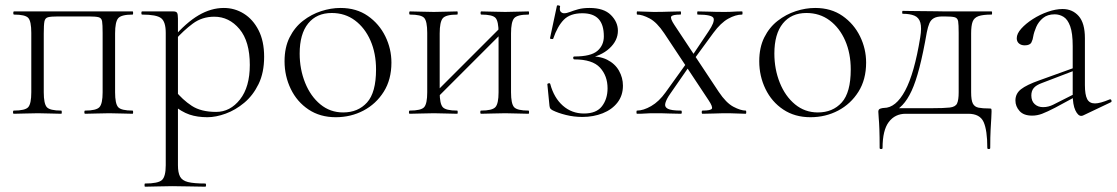

<svg xmlns="http://www.w3.org/2000/svg" viewBox="-20 -429 4212 724"><path d="M480 -12Q482 -12 482 -6Q482 0 480 0Q461 0 438 -1Q415 -2 392 -2Q367 -2 343 -1Q319 0 301 0Q298 0 298 -6Q298 -12 301 -12Q343 -12 355 -25Q367 -38 367 -81V-305Q367 -336 365 -348.5Q363 -361 352 -364Q341 -367 315 -367H199Q172 -367 161 -364Q150 -361 147.5 -348Q145 -335 145 -303V-81Q145 -38 156.5 -25Q168 -12 211 -12Q213 -12 213 -6Q213 0 211 0Q192 0 169 -1Q146 -2 123 -2Q98 -2 74.5 -1Q51 0 32 0Q29 0 29 -6Q29 -12 32 -12Q75 -12 86.5 -25Q98 -38 98 -81V-305Q98 -349 86.5 -361.5Q75 -374 33 -374Q30 -374 30 -380Q30 -386 33 -386H480Q482 -386 482 -380Q482 -374 480 -374Q437 -374 425.5 -360Q414 -346 414 -303V-81Q414 -38 425.5 -25Q437 -12 480 -12Z M527 275Q525 275 525 269Q525 263 527 263Q576 263 590.5 250Q605 237 605 194V-305Q605 -347 587.5 -360.5Q570 -374 516 -374Q513 -374 513 -380Q513 -386 516 -386Q544 -386 566 -386Q588 -386 604.5 -386Q621 -386 633 -386Q644 -386 647.5 -381Q651 -376 651 -359V194Q651 222 659 237Q667 252 689 257.5Q711 263 754 263Q757 263 757 269Q757 275 754 275Q728 275 696 274Q664 273 629 273Q601 273 574 274Q547 275 527 275ZM762 13Q724 13 694.5 3Q665 -7 630 -35L640 -88Q668 -53 703 -30Q738 -7 795 -7Q848 -7 885 -54Q922 -101 922 -184Q922 -273 883 -319.5Q844 -366 788 -366Q742 -366 707 -340Q672 -314 640 -278L631 -285Q682 -344 729 -371.5Q776 -399 824 -399Q865 -399 899.5 -377.5Q934 -356 955 -315Q976 -274 976 -215Q976 -155 955 -112Q934 -69 901 -41.5Q868 -14 831 -0.5Q794 13 762 13Z M1246 13Q1187 13 1143.5 -16Q1100 -45 1076.5 -93.5Q1053 -142 1053 -198Q1053 -250 1072 -288Q1091 -326 1122.5 -350.5Q1154 -375 1191 -387Q1228 -399 1264 -399Q1324 -399 1367 -369Q1410 -339 1433 -292Q1456 -245 1456 -193Q1456 -129 1427 -83Q1398 -37 1350.5 -12Q1303 13 1246 13ZM1274 -5Q1330 -5 1364 -42.5Q1398 -80 1398 -167Q1398 -228 1377 -276Q1356 -324 1318.5 -352Q1281 -380 1231 -380Q1174 -380 1142 -340.5Q1110 -301 1110 -227Q1110 -168 1130.5 -117Q1151 -66 1188 -35.5Q1225 -5 1274 -5Z M1619 -51 1606 -64 1878 -336 1891 -323ZM1591 -81V-305Q1591 -349 1579.5 -361.5Q1568 -374 1526 -374Q1523 -374 1523 -380Q1523 -386 1526 -386Q1544 -386 1567.5 -385Q1591 -384 1616 -384Q1639 -384 1662.5 -385Q1686 -386 1704 -386Q1706 -386 1706 -380Q1706 -374 1704 -374Q1661 -374 1649.5 -360Q1638 -346 1638 -303V-81Q1638 -38 1649.5 -25Q1661 -12 1704 -12Q1706 -12 1706 -6Q1706 0 1704 0Q1685 0 1662 -1Q1639 -2 1616 -2Q1591 -2 1567.5 -1Q1544 0 1525 0Q1522 0 1522 -6Q1522 -12 1525 -12Q1568 -12 1579.5 -25Q1591 -38 1591 -81ZM1860 -81V-305Q1860 -349 1848.5 -361.5Q1837 -374 1795 -374Q1792 -374 1792 -380Q1792 -386 1795 -386Q1813 -386 1836.5 -385Q1860 -384 1885 -384Q1908 -384 1931.5 -385Q1955 -386 1973 -386Q1975 -386 1975 -380Q1975 -374 1973 -374Q1930 -374 1918.5 -360Q1907 -346 1907 -303V-81Q1907 -38 1918.5 -25Q1930 -12 1973 -12Q1975 -12 1975 -6Q1975 0 1973 0Q1954 0 1931 -1Q1908 -2 1885 -2Q1860 -2 1836 -1Q1812 0 1794 0Q1791 0 1791 -6Q1791 -12 1794 -12Q1836 -12 1848 -25Q1860 -38 1860 -81Z M2182 -1Q2229 -1 2250 -28.5Q2271 -56 2271 -96Q2271 -143 2242.5 -174Q2214 -205 2146 -205Q2142 -205 2141.5 -210.5Q2141 -216 2146 -216Q2208 -216 2232.5 -237Q2257 -258 2257 -292Q2257 -336 2237 -357.5Q2217 -379 2176 -379Q2130 -379 2106 -354.5Q2082 -330 2066 -283Q2065 -281 2059 -282Q2053 -283 2054 -285L2080 -407Q2081 -410 2087 -408.5Q2093 -407 2092 -405Q2089 -390 2094.5 -384.5Q2100 -379 2107 -379Q2117 -379 2129.5 -384Q2142 -389 2160 -394Q2178 -399 2203 -399Q2257 -399 2283.5 -372.5Q2310 -346 2310 -313Q2310 -276 2278 -246.5Q2246 -217 2191 -208L2193 -216Q2239 -219 2269 -204Q2299 -189 2314 -162.5Q2329 -136 2329 -106Q2329 -69 2308.5 -42.5Q2288 -16 2253 -2Q2218 12 2176 12Q2144 12 2114 4.5Q2084 -3 2064 -13Q2057 -17 2055 -20Q2053 -23 2052 -30L2044 -111Q2044 -114 2049 -115Q2054 -116 2055 -112Q2069 -60 2102.5 -30.5Q2136 -1 2182 -1Z M2629 0Q2626 0 2626 -6Q2626 -12 2629 -12Q2661 -12 2664.5 -19.5Q2668 -27 2652 -51L2485 -303Q2457 -345 2429.5 -359.5Q2402 -374 2383 -374Q2381 -374 2381 -380Q2381 -386 2383 -386Q2398 -386 2414 -385Q2430 -384 2445 -384Q2478 -384 2502 -385Q2526 -386 2546 -386Q2548 -386 2548 -380Q2548 -374 2546 -374Q2515 -374 2511 -366.5Q2507 -359 2523 -335L2690 -83Q2718 -41 2745.5 -26.5Q2773 -12 2792 -12Q2794 -12 2794 -6Q2794 0 2792 0Q2777 0 2760.5 -1Q2744 -2 2730 -2Q2697 -2 2673 -1Q2649 0 2629 0ZM2382 0Q2380 0 2380 -6Q2380 -12 2382 -12Q2406 -12 2435.5 -29Q2465 -46 2490 -81L2574 -198L2586 -189L2507 -75Q2493 -55 2489 -40.5Q2485 -26 2498 -19Q2511 -12 2548 -12Q2551 -12 2551 -6Q2551 0 2548 0Q2525 0 2503.5 -1Q2482 -2 2448 -2Q2427 -2 2414 -1Q2401 0 2382 0ZM2588 -193 2579 -202 2652 -311Q2675 -345 2671 -359.5Q2667 -374 2611 -374Q2609 -374 2609 -380Q2609 -386 2611 -386Q2635 -386 2656.5 -385Q2678 -384 2712 -384Q2733 -384 2746 -385Q2759 -386 2778 -386Q2780 -386 2780 -380Q2780 -374 2778 -374Q2754 -374 2726 -358.5Q2698 -343 2670 -305Z M3036 13Q2977 13 2933.5 -16Q2890 -45 2866.5 -93.5Q2843 -142 2843 -198Q2843 -250 2862 -288Q2881 -326 2912.5 -350.5Q2944 -375 2981 -387Q3018 -399 3054 -399Q3114 -399 3157 -369Q3200 -339 3223 -292Q3246 -245 3246 -193Q3246 -129 3217 -83Q3188 -37 3140.5 -12Q3093 13 3036 13ZM3064 -5Q3120 -5 3154 -42.5Q3188 -80 3188 -167Q3188 -228 3167 -276Q3146 -324 3108.5 -352Q3071 -380 3021 -380Q2964 -380 2932 -340.5Q2900 -301 2900 -227Q2900 -168 2920.5 -117Q2941 -66 2978 -35.5Q3015 -5 3064 -5Z M3297 129Q3297 86 3296 59Q3295 32 3293.5 16Q3292 0 3292 -8Q3292 -17 3300 -19.5Q3308 -22 3313 -22Q3358 -22 3393 -87Q3428 -152 3450 -288Q3456 -324 3450.5 -343.5Q3445 -363 3428 -370Q3411 -377 3384 -377Q3382 -377 3382 -382.5Q3382 -388 3384 -388Q3393 -388 3415.5 -387.5Q3438 -387 3464 -387Q3490 -387 3512 -386.5Q3534 -386 3541 -386H3719Q3721 -386 3721 -380Q3721 -374 3719 -374Q3686 -374 3669.5 -368Q3653 -362 3647.5 -347Q3642 -332 3642 -303V-81Q3642 -51 3648.5 -38.5Q3655 -26 3670 -23Q3685 -20 3710 -20Q3717 -20 3718 -18.5Q3719 -17 3719 -8Q3719 0 3718 16Q3717 32 3715.5 59Q3714 86 3714 129Q3714 133 3708.5 133Q3703 133 3703 129Q3703 62 3689 31Q3675 0 3631 0H3395Q3355 0 3331.5 31Q3308 62 3308 129Q3308 133 3302.5 133Q3297 133 3297 129ZM3339 -1V-21H3492Q3540 -21 3561.5 -23.5Q3583 -26 3589 -39Q3595 -52 3595 -81V-305Q3595 -336 3593 -348.5Q3591 -361 3580 -364Q3569 -367 3542 -367H3534Q3513 -367 3501.5 -360.5Q3490 -354 3484.5 -341Q3479 -328 3475 -308Q3461 -228 3447 -174Q3433 -120 3417.5 -86.5Q3402 -53 3383 -33Q3364 -13 3339 -1Z M4065 6Q4061 8 4057 8Q4045 8 4035 -13Q4025 -34 4025 -74V-255Q4025 -304 4015.5 -330Q4006 -356 3990.5 -365.5Q3975 -375 3957 -375Q3930 -375 3913 -361Q3896 -347 3887.5 -327.5Q3879 -308 3876 -291Q3875 -281 3869.5 -269.5Q3864 -258 3844 -258Q3831 -258 3822.5 -265Q3814 -272 3814 -285Q3814 -302 3831 -321Q3848 -340 3874.5 -357Q3901 -374 3931 -384.5Q3961 -395 3987 -395Q4024 -395 4047.5 -368.5Q4071 -342 4071 -285V-108Q4071 -72 4079.5 -55.5Q4088 -39 4109 -39Q4128 -39 4164 -54Q4169 -56 4171 -50.5Q4173 -45 4168 -43ZM3872 7Q3840 7 3824.5 -10.5Q3809 -28 3809 -50Q3809 -76 3830 -92.5Q3851 -109 3899 -126L4035 -175L4037 -165L3909 -116Q3887 -108 3878 -97Q3869 -86 3869 -69Q3869 -48 3881.5 -36.5Q3894 -25 3913 -25Q3924 -25 3933.5 -27.5Q3943 -30 3951 -34L4044 -81L4046 -70L3959 -23Q3928 -7 3909.5 0Q3891 7 3872 7Z"/></svg>

Font: Cormorant Light
Style: Regular
Weight: 300
Designer: Christian Thalmann (Catharsis Fonts)
Foundry: Catharsis Fonts
Version: Version 4.000